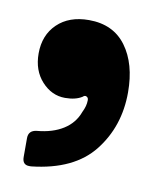

<svg xmlns="http://www.w3.org/2000/svg" viewBox="-50 -203 330 411"><g transform="rotate(10 115.0 3.0)"><path d="M40 168Q25 168 25 151V110Q25 93 43 91Q77 88 100 73.5Q123 59 132 34Q139 20 139 8V7Q139 2 135 0Q131 -2 127 2Q113 11 90 11Q61 11 39.5 -12.5Q18 -36 18 -73Q18 -113 43.5 -137.5Q69 -162 112 -162Q165 -162 193 -124Q221 -86 221 -24Q221 50 178.5 104Q136 158 44 168Z"/></g></svg>

Font: Open Sauce Two ExtraBold
Style: Regular
Weight: 800
Designer: Alfredo Marco Pradil
Foundry: Creative Sauce Fz LLC
Version: Version 1.477